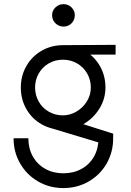

<svg xmlns="http://www.w3.org/2000/svg" viewBox="-20 -735 642 944"><path d="M82.4 -304.9Q82.4 -362.5 109.6 -410.1Q136.7 -457.7 184.4 -485.4Q232 -513 290.5 -513Q348.9 -513 396.5 -485.4Q444.2 -457.7 471.4 -410.1Q498.5 -362.5 498.5 -304.9Q498.5 -248.3 468.3 -200.2Q438 -152.1 389.8 -124.5Q341.5 -96.9 290.4 -96.9Q232.1 -96.9 184.4 -124Q136.8 -151.2 109.6 -198.9Q82.4 -246.5 82.4 -304.9ZM46.7 -55.3H119.4Q119.4 -5.3 141.3 33.9Q163.2 73.1 202.3 95Q241.4 117 291.4 117Q342.2 117 381.4 95.1Q420.6 73.2 442.5 34Q464.4 -5.3 464.4 -55.3H536.4Q536.4 12.8 504.4 68.9Q472.3 124.9 415.9 157.3Q359.5 189.7 291.4 189.7Q223.3 189.7 167.4 157.3Q111.5 124.9 79.1 68.9Q46.7 12.8 46.7 -55.3ZM233.4 -104.2 264.5 -164.2 536.6 -77.7Q536.9 -62.1 536.1 -47.9Q535.3 -33.7 531.1 -14.5ZM426.5 -304.6Q426.5 -342.5 408.4 -374Q390.2 -405.5 358.7 -423.5Q327.2 -441.5 289.4 -441.5Q251.3 -441.5 219.9 -423.5Q188.5 -405.4 170.5 -373.9Q152.5 -342.4 152.5 -304.7Q152.5 -266.9 170.5 -235.4Q188.5 -203.9 219.9 -185.9Q251.3 -167.8 289.4 -167.8Q323.5 -167.8 355.4 -186.2Q387.3 -204.6 406.9 -236.1Q426.5 -267.6 426.5 -304.6ZM290.5 -513 548.4 -514.5V-466.5H290.5ZM236.1 -660.5Q236.1 -682.8 252.7 -698.7Q269.3 -714.6 292.7 -714.6Q315.5 -714.6 331.7 -698.5Q347.8 -682.3 347.8 -660.5Q347.8 -636.6 331.8 -620.5Q315.8 -604.3 292.7 -604.3Q269.3 -604.3 252.7 -620.5Q236.1 -636.6 236.1 -660.5Z"/></svg>

Font: Lineal Thin
Style: Regular
Weight: 200
Designer: Created by Frank Adebiaye with contributions from Anton Moglia & Ariel Martín Pérez
Created by Frank ADEBIAYE with FontF
Foundry: Velvetyne Type Foundry
Version: Version 2.000;Glyphs 3.2 (3227)